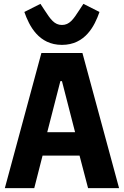

<svg xmlns="http://www.w3.org/2000/svg" viewBox="-20 -972 640 992"><path d="M595.2 0 405.9 -698.2H193.9L5 0H157L199.9 -168H391L435 0ZM105.8 -910.2C131 -838.1 180 -740.1 300.1 -740.1C420.1 -740.1 469.1 -838.1 494 -910.2L410.9 -952.1L389.9 -920.1C359 -872.2 339.1 -843 300.1 -843C261 -843 241.1 -872.2 209.9 -920.1L188.9 -952.1ZM224.1 -289.1 291.9 -552.9H300.1L367.9 -289.1Z"/></svg>

Font: Margiela Mono Bold
Style: Regular
Weight: 700
Designer: Mike Abbink, Paul van der Laan, Pieter van Rosmalen
Foundry: Bold Monday
Version: Version 2.003 2021